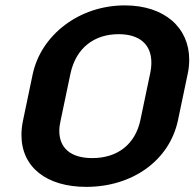

<svg xmlns="http://www.w3.org/2000/svg" viewBox="-20 -687 732 723"><path d="M426.7 -558.3C503.3 -558.3 550 -521.7 550 -450.8C550 -438.3 548.3 -423.3 545 -408.3L508.3 -233.3C489.2 -145.8 425 -91.7 327.5 -91.7C245.8 -91.7 203.3 -130 203.3 -194.2C203.3 -205.8 205 -219.2 208.3 -233.3L245 -408.3C265.8 -507.5 335.8 -558.3 426.7 -558.3ZM450 -666.7C277.5 -666.7 135 -555 103.3 -408.3L66.7 -233.3C62.5 -214.2 60.8 -195.8 60.8 -178.3C60.8 -58.3 154.2 16.7 305 16.7C477.5 16.7 617.5 -81.7 650 -233.3L686.7 -408.3C690.8 -426.7 692.5 -445 692.5 -462.5C692.5 -581.7 600.8 -666.7 450 -666.7Z"/></svg>

Font: BoonHome
Style: Bold Oblique
Weight: 700
Italic angle: -12°
Designer: Sungsit Sawaiwan
Foundry: Sungsit Sawaiwan
Version: Version 0.2